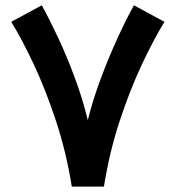

<svg xmlns="http://www.w3.org/2000/svg" viewBox="-20 -689 649 709"><path d="M245.1 0Q225.1 -125.5 187.3 -240.7Q149.4 -356 105 -450.7Q60.5 -545.4 21.5 -608.4L134.3 -669.4Q162.1 -619.1 193.6 -552Q225.1 -484.9 254.4 -407Q283.7 -329.1 304.2 -245.6Q323.2 -321.8 352.8 -400.6Q382.3 -479.5 414.6 -549.6Q446.8 -619.6 474.6 -669.4L587.4 -608.4Q548.3 -545.4 503.9 -450.9Q459.5 -356.4 421.6 -241.2Q383.8 -126 363.8 0Z"/></svg>

Font: Vazirmatn RD
Style: Bold
Weight: 700
Designer: Saber Rastikerdar
Foundry: Saber Rastikerdar
Version: Version 32.102